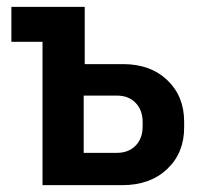

<svg xmlns="http://www.w3.org/2000/svg" viewBox="-20 -540 586 560"><path d="M104 0V-418H13.2V-520H227.1V-353H338.9Q418.9 -353 468 -306.2Q517.1 -259.3 517.1 -185.1V-168Q517.1 -93.8 467.5 -46.9Q418 0 336.9 0ZM224.1 -94.2H320.8Q355 -94.2 375.5 -115.2Q396 -136.2 396 -170.9V-184.1Q396 -218.8 375.5 -240Q355 -261.2 320.8 -261.2H224.1Z"/></svg>

Font: Fixel Text SemiBold
Style: Regular
Weight: 600
Width: 4
Designer: AlfaBravo + MacPaw
Foundry: Kyrylo Tkachov, Marchela Mozhyna, Serhii Makarenko, Maria Weinstein, Zakhar Kryvoshyya
Version: Version 1.211